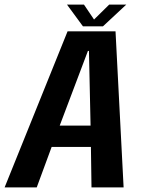

<svg xmlns="http://www.w3.org/2000/svg" viewBox="-49 -811 629 831"><path d="M-29 0 243.5 -675.5H451L486 0H347L344.5 -175H174.5L110 0ZM209.5 -267.5H343L336 -590.5H331.5ZM310 -697 241 -791H314.5L358 -726.5L423.5 -791H497.5L396.5 -697Z"/></svg>

Font: Anybody SemiBold
Style: Italic
Weight: 600
Italic angle: -10°
Designer: Tyler Finck
Foundry: Etcetera Type Company
Version: Version 1.010; ttfautohint (v1.8.3) -l 8 -r 50 -G 200 -x 14 